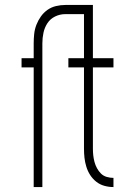

<svg xmlns="http://www.w3.org/2000/svg" viewBox="-20 -755 540 775"><path d="M116 0V-483H67V-520H116V-580Q116 -599 118 -618Q120 -637 127 -655Q134 -673 145 -688.5Q156 -704 171.5 -715Q187 -726 206 -730.5Q225 -735 244 -735H355V-520H438V-483H355V-155Q355 -141 356.5 -127.5Q358 -114 361.5 -101Q365 -88 371.5 -76Q378 -64 387.5 -54.5Q397 -45 410.5 -41Q424 -37 437 -37H438V0H437Q419 0 401 -5Q383 -10 368.5 -21.5Q354 -33 344 -48.5Q334 -64 328.5 -82Q323 -100 321 -118Q319 -136 319 -155V-483H256V-520H319V-698H244Q222 -698 202.5 -688.5Q183 -679 171.5 -661.5Q160 -644 155.5 -623Q151 -602 151 -580V0Z"/></svg>

Font: Iosevka SS18 Extralight
Style: Regular
Weight: 200
Monospace: yes
Designer: Belleve Invis
Foundry: Belleve Invis
Version: Version 25.1.1; ttfautohint (v1.8.4)